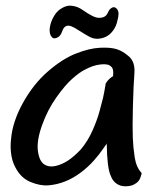

<svg xmlns="http://www.w3.org/2000/svg" viewBox="-20 -653 560 670"><path d="M474.6 -48.8Q469.7 -28.3 462.9 -20.8Q456.1 -13.2 445.8 -8.3Q435.1 -2.9 415.5 -2.9Q415.5 -2.9 418.5 -2.9Q403.3 -2.9 392.8 -8.5Q382.3 -14.2 376 -22.2Q369.6 -30.3 364.3 -44.7Q358.9 -59.1 356 -86.7Q353 -114.3 353 -137.2Q353 -160.2 351.1 -147.9Q353.5 -154.3 340.3 -134.5Q327.1 -114.7 307.1 -92.3Q287.1 -69.8 261 -50.3Q234.9 -30.8 207 -19.8Q179.2 -8.8 149.7 -6.3Q120.1 -3.9 86.2 -18.1Q52.2 -32.2 33.2 -69.8Q17.1 -99.6 17.1 -144Q17.1 -155.3 18.6 -167.5Q23.4 -227.5 59.8 -293.5Q96.2 -359.4 146.7 -403.3Q197.3 -447.3 244.1 -465.8Q291 -484.4 328.1 -486.3Q365.2 -488.3 387.2 -481.4Q409.2 -474.6 430.7 -455.3Q452.1 -436 449 -396.7Q445.8 -357.4 443.8 -282.2Q441.9 -207 443.4 -172.1Q444.8 -137.2 450.2 -103Q455.6 -68.8 474.6 -48.8ZM262.7 -132.3Q286.6 -161.1 302.5 -196.8Q318.4 -232.4 326.9 -263.2Q335.4 -293.9 339.4 -310.8Q343.3 -327.6 349.1 -362.3Q359.9 -378.9 374.5 -387.2Q377 -410.2 370.4 -418Q363.8 -425.8 354.5 -427.7Q345.2 -429.7 331.5 -428.2Q317.9 -426.8 304.7 -422.4Q291.5 -418 274.2 -408.9Q256.8 -399.9 231.9 -377.9Q207 -356 176.3 -312.5Q145.5 -269 126.5 -215.3Q107.4 -161.6 112.3 -126Q117.2 -90.3 134.5 -79.3Q151.9 -68.4 174.8 -74Q197.8 -79.6 218.5 -93.5Q239.3 -107.4 262.7 -132.3ZM197.8 -625.5Q210.9 -633.3 225.1 -633.3Q229.5 -633.3 233.9 -632.3Q252 -629.9 268.8 -617.9Q285.6 -606 301.3 -597.9Q316.9 -589.8 329.3 -590.8Q341.8 -591.8 348.1 -597.4Q354.5 -603 357.9 -611.8Q361.3 -620.6 369.9 -625.7Q378.4 -630.9 386.2 -623.8Q394 -616.7 393.6 -604Q393.1 -591.3 387.5 -572.3Q381.8 -553.2 367.9 -538.3Q354 -523.4 332.3 -519Q310.5 -514.6 293 -524.2Q275.4 -533.7 257.8 -545.2Q240.2 -556.6 229.5 -561Q218.8 -565.4 210.2 -561.8Q201.7 -558.1 196.3 -542Q190.9 -525.9 177.7 -520.8Q164.6 -515.6 157.7 -527.8Q150.9 -540 154.3 -559.6Q157.7 -579.1 169.2 -598.1Q180.7 -617.2 197.8 -625.5Z"/></svg>

Font: Myanmar Kalay
Style: Regular
Weight: 400
Designer: Khon Soe Zaw Thu
Foundry: PaOh Unicode khonsoezawthu@gmail.com and @hotmail.com
Version: Version 1.20 December 6, 2016